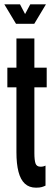

<svg xmlns="http://www.w3.org/2000/svg" viewBox="-29 -860 241 888"><path d="M137.5 8Q106 8 86 -10.5Q66 -29 56.5 -65.5Q47 -102 47 -156V-456H5V-547H47V-682H130V-547H187V-456H130V-151.5Q130 -119.5 135.2 -104.2Q140.5 -89 158.5 -89Q166 -89 172 -90.5Q178 -92 181.5 -94V-1.5Q173.5 2.5 164 5.2Q154.5 8 137.5 8ZM45 -750 -9 -840H63.5L87 -795L111 -840H183.5L129.5 -750Z"/></svg>

Font: League Gothic Condensed
Style: Regular
Weight: 400
Width: 3
Designer: The League of Moveable Type
Version: Version 2.001